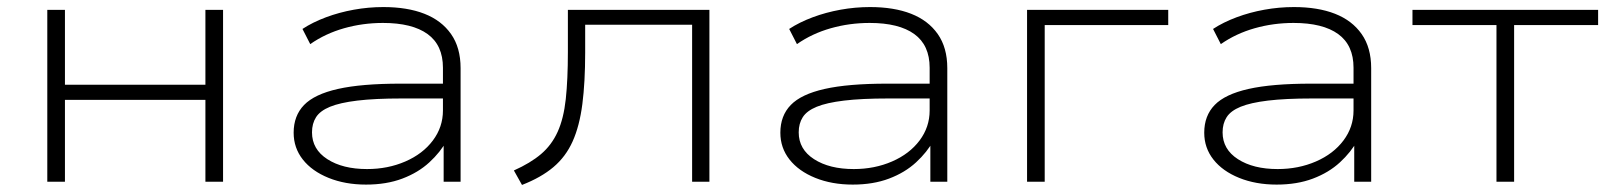

<svg xmlns="http://www.w3.org/2000/svg" viewBox="-20 -515 4553 544"><path d="M114 0V-487H164V-275H562V-487H612V0H562V-232H164V0Z M1017 8Q958 8 911 -11Q864 -30 838 -63Q812 -96 812 -139Q812 -187 841.5 -217.5Q871 -248 937.5 -263Q1004 -278 1115 -278H1250V-236H1118Q1042 -236 992.5 -230Q943 -224 915 -212.5Q887 -201 875.5 -183Q864 -165 864 -140Q864 -92 907.5 -64Q951 -36 1020 -36Q1079 -36 1128.5 -57.5Q1178 -79 1206.5 -117Q1235 -155 1235 -202V-323Q1235 -387 1191.5 -418.5Q1148 -450 1065 -450Q1008 -450 955 -435Q902 -420 859 -390L837 -433Q866 -452 903.5 -466Q941 -480 982.5 -487.5Q1024 -495 1066 -495Q1134 -495 1182.5 -476Q1231 -457 1258 -418.5Q1285 -380 1285 -322V0H1237V-116L1246 -117Q1228 -84 1196.5 -55Q1165 -26 1120 -9Q1075 8 1017 8Z M1459 9 1436 -32Q1483 -53 1513 -78.5Q1543 -104 1560 -141.5Q1577 -179 1583 -234Q1589 -289 1589 -368V-487H1990V0H1941V-445H1638V-366Q1638 -282 1630 -220Q1622 -158 1602.5 -114.5Q1583 -71 1548 -41.5Q1513 -12 1459 9Z M2396 8Q2337 8 2290 -11Q2243 -30 2217 -63Q2191 -96 2191 -139Q2191 -187 2220.5 -217.5Q2250 -248 2316.5 -263Q2383 -278 2494 -278H2629V-236H2497Q2421 -236 2371.5 -230Q2322 -224 2294 -212.5Q2266 -201 2254.5 -183Q2243 -165 2243 -140Q2243 -92 2286.5 -64Q2330 -36 2399 -36Q2458 -36 2507.5 -57.5Q2557 -79 2585.5 -117Q2614 -155 2614 -202V-323Q2614 -387 2570.5 -418.5Q2527 -450 2444 -450Q2387 -450 2334 -435Q2281 -420 2238 -390L2216 -433Q2245 -452 2282.5 -466Q2320 -480 2361.5 -487.5Q2403 -495 2445 -495Q2513 -495 2561.5 -476Q2610 -457 2637 -418.5Q2664 -380 2664 -322V0H2616V-116L2625 -117Q2607 -84 2575.5 -55Q2544 -26 2499 -9Q2454 8 2396 8Z M2890 0V-487H3290V-444H2940V0Z M3597 8Q3538 8 3491 -11Q3444 -30 3418 -63Q3392 -96 3392 -139Q3392 -187 3421.5 -217.5Q3451 -248 3517.5 -263Q3584 -278 3695 -278H3830V-236H3698Q3622 -236 3572.5 -230Q3523 -224 3495 -212.5Q3467 -201 3455.5 -183Q3444 -165 3444 -140Q3444 -92 3487.5 -64Q3531 -36 3600 -36Q3659 -36 3708.5 -57.5Q3758 -79 3786.5 -117Q3815 -155 3815 -202V-323Q3815 -387 3771.5 -418.5Q3728 -450 3645 -450Q3588 -450 3535 -435Q3482 -420 3439 -390L3417 -433Q3446 -452 3483.5 -466Q3521 -480 3562.5 -487.5Q3604 -495 3646 -495Q3714 -495 3762.5 -476Q3811 -457 3838 -418.5Q3865 -380 3865 -322V0H3817V-116L3826 -117Q3808 -84 3776.5 -55Q3745 -26 3700 -9Q3655 8 3597 8Z M4220 0V-444H3982V-487H4508V-444H4270V0Z"/></svg>

Font: Nunito Sans 10pt Expanded ExtraLight
Style: Regular
Weight: 250
Width: 7
Designer: Vernon Adams
Foundry: Vernon Adams
Version: Version 3.101;gftools[0.9.27]